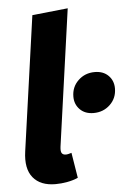

<svg xmlns="http://www.w3.org/2000/svg" viewBox="-55 -799 569 856"><g transform="rotate(-5 230.0 -371.0)"><path d="M121.2 -742.3 280.9 -759.1 195.1 -147.2Q192.4 -125.6 198.1 -117.9Q203.7 -110.2 215.8 -110.2Q221.6 -110.2 228.3 -111.9Q235 -113.5 241.4 -115.6L259.8 -2.4Q238.5 7.3 211.7 12.2Q184.9 17.2 158.8 17.2Q91.2 17.2 58.4 -23.1Q25.5 -63.4 36.5 -140.1ZM355.4 -283.8Q317.4 -283.8 294.5 -306.8Q271.7 -329.8 271.7 -364.2Q271.7 -407.5 301.8 -436.4Q331.9 -465.4 375.8 -465.4Q413.9 -465.4 436.7 -442.7Q459.6 -420 459.6 -385Q459.6 -341.6 429.5 -312.7Q399.4 -283.8 355.4 -283.8Z"/></g></svg>

Font: Fira Sans Variable
Style: Italic
Weight: 397
Italic angle: -8°
Designer: Carrois Corporate & Edenspiekermann AG
Foundry: Carrois Corporate GbR & Edenspiekermann AG
Version: Version 4.202